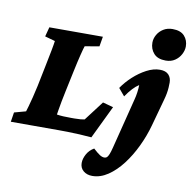

<svg xmlns="http://www.w3.org/2000/svg" viewBox="-108 -783 1107 1104"><g transform="rotate(10 445.0 -231.0)"><path d="M459 7.8Q424.8 4.9 387.7 2.9Q350.6 1 319.3 0.5Q288.1 0 269.5 0H-12.7L-3.9 -55.7L63.5 -74.2Q66.4 -83 72.8 -105.5Q79.1 -127.9 87.4 -160.2Q95.7 -192.4 103.5 -229.5L127.9 -349.6Q139.6 -407.2 147 -445.8Q154.3 -484.4 156.2 -501L96.7 -517.6L111.3 -573.2H423.8L414.1 -515.6L330.1 -501Q326.2 -491.2 315.4 -448.2Q304.7 -405.3 293 -349.6L267.6 -229.5Q260.7 -197.3 254.9 -167Q249 -136.7 245.6 -114.7Q242.2 -92.8 241.2 -86.9Q259.8 -84 278.8 -83Q297.9 -82 325.2 -82H344.7Q365.2 -82 380.9 -83.5Q396.5 -85 403.3 -86.9L490.2 -201.2L551.8 -184.6ZM833 -276.4 790 -120.1Q772.5 -56.6 743.2 4.9Q713.9 66.4 675.8 116.2Q637.7 166 593.3 195.8Q548.8 225.6 502 225.6Q470.7 225.6 450.2 208.5Q429.7 191.4 429.7 162.1Q429.7 137.7 444.3 110.8Q459 84 486.3 68.4Q511.7 91.8 525.9 100.6Q540 109.4 552.7 109.4Q561.5 109.4 567.4 104Q573.2 98.6 579.1 84.5Q585 70.3 591.8 43L666 -251Q670.9 -268.6 674.3 -293Q677.7 -317.4 677.7 -335.9Q659.2 -324.2 641.1 -304.7Q623 -285.2 603.5 -256.8L567.4 -299.8Q591.8 -335.9 627.4 -368.7Q663.1 -401.4 703.1 -422.4Q743.2 -443.4 780.3 -443.4Q814.5 -443.4 831.1 -425.8Q847.7 -408.2 847.7 -379.9Q847.7 -367.2 846.7 -350.6Q845.7 -334 842.3 -315.4Q838.9 -296.9 833 -276.4ZM802.7 -501Q755.9 -501 732.9 -526.9Q710 -552.7 710 -589.8Q710 -613.3 722.7 -635.7Q735.4 -658.2 758.3 -672.4Q781.2 -686.5 811.5 -686.5Q858.4 -686.5 880.9 -661.6Q903.3 -636.7 903.3 -600.6Q903.3 -578.1 891.1 -554.7Q878.9 -531.2 856.4 -516.1Q834 -501 802.7 -501Z"/></g></svg>

Font: Crimson Pro Black
Style: Italic
Weight: 900
Italic angle: -12°
Designer: Jacques Le Bailly
Foundry: Baron von Fonthausen
Version: Version 1.003